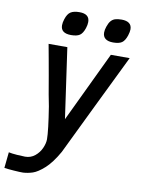

<svg xmlns="http://www.w3.org/2000/svg" viewBox="-111 -827 812 1095"><g transform="rotate(10 295.5 -279.5)"><path d="M96 107Q128.5 107 152.8 87.2Q177 67.5 189.5 39.2Q202 11 202 -12.5Q202 -61 180 -199Q169.5 -247.5 149 -370.5Q140.5 -418.5 132.2 -464.5Q124 -510.5 116.5 -550H225L283 -143L477 -550H586Q533 -441.5 438.2 -246.5Q343.5 -51.5 297.5 44Q259.5 111 221.8 144.8Q184 178.5 156 187.8Q128 197 100.5 198.5Q85.5 199 47 196.2Q8.5 193.5 -9 190.5L0.5 98.5Q18 102.5 49.2 104.8Q80.5 107 96 107ZM173.5 -668Q173.5 -684 180 -703.5Q190 -735.5 208 -747Q226 -758.5 259 -758.5Q317.5 -758.5 317.5 -711.5Q317.5 -695 311 -675.5Q300.5 -644 283.8 -632.8Q267 -621.5 233.5 -621.5Q173.5 -621.5 173.5 -668ZM417 -669Q417 -684 423.5 -703Q431 -725.5 441 -737.2Q451 -749 465.5 -753.8Q480 -758.5 503 -758.5Q531.5 -758.5 546.8 -747Q562 -735.5 562 -712Q562 -698 555 -676Q544.5 -644.5 527.8 -633Q511 -621.5 477 -621.5Q447.5 -621.5 432.2 -633.5Q417 -645.5 417 -669Z"/></g></svg>

Font: JuliaMono Medium
Style: Italic
Weight: 500
Italic angle: -9°
Monospace: yes
Designer: cormullion
Foundry: corm
Version: Version 0.054; ttfautohint (v1.8.4)